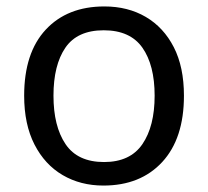

<svg xmlns="http://www.w3.org/2000/svg" viewBox="-20 -566 645 596"><path d="M551 -269Q551 -136 483.5 -63Q416 10 301 10Q230 10 174.5 -22.5Q119 -55 87 -117.5Q55 -180 55 -269Q55 -402 122 -474Q189 -546 304 -546Q377 -546 432.5 -513.5Q488 -481 519.5 -419.5Q551 -358 551 -269ZM146 -269Q146 -174 183.5 -118.5Q221 -63 303 -63Q384 -63 422 -118.5Q460 -174 460 -269Q460 -364 422 -418Q384 -472 302 -472Q220 -472 183 -418Q146 -364 146 -269Z"/></svg>

Font: Noto Sans
Style: Regular
Weight: 400
Designer: Monotype Design Team
Foundry: Monotype Imaging Inc.
Version: Version 2.007